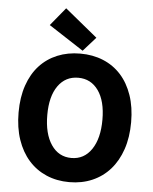

<svg xmlns="http://www.w3.org/2000/svg" viewBox="-60 -944 804 1006"><g transform="rotate(5 342.0 -441.0)"><path d="M342 12Q276 12 221.5 -11.5Q167 -35 128 -79Q89 -123 67.5 -186Q46 -249 46 -329Q46 -409 67.5 -471.5Q89 -534 128 -576.5Q167 -619 221.5 -641.5Q276 -664 342 -664Q408 -664 462.5 -641.5Q517 -619 556 -576Q595 -533 616.5 -470.5Q638 -408 638 -329Q638 -249 616.5 -186Q595 -123 556 -79Q517 -35 462.5 -11.5Q408 12 342 12ZM342 -115Q409 -115 448 -172.5Q487 -230 487 -329Q487 -427 448 -482Q409 -537 342 -537Q275 -537 236 -482Q197 -427 197 -329Q197 -230 236 -172.5Q275 -115 342 -115ZM352 -680 169 -799 247 -894 418 -754Z"/></g></svg>

Font: Font
Style: ¶
Weight: 700
Designer: Paul D. Hunt
Foundry: Adobe Systems Incorporated
Version: Version 3.000